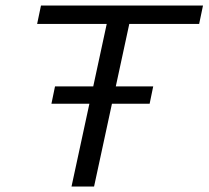

<svg xmlns="http://www.w3.org/2000/svg" viewBox="-20 -678 758 698"><path d="M704 -591H450L401 -364H537L524 -301H387L322 0H240L305 -301H167L180 -364H319L368 -591H115L129 -658H718Z"/></svg>

Font: EauTest Medium
Style: Italic
Weight: 500
Italic angle: -12°
Designer: Christian Thalmann (Catharsis Fonts)
Version: Version 0.001;PS 000.001;hotconv 1.0.88;makeotf.lib2.5.64775